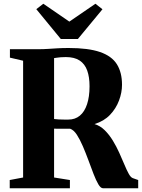

<svg xmlns="http://www.w3.org/2000/svg" viewBox="-20 -1006 758 1026"><path d="M32 0V-44L103.5 -57.5V-681.5L33 -698V-743H181Q212.5 -743 237.8 -744.8Q263 -746.5 288.8 -748Q314.5 -749.5 347 -749.5Q452 -749.5 514.5 -728Q577 -706.5 604.5 -662.8Q632 -619 632 -553Q632 -511.5 616 -468.8Q600 -426 567.8 -392.2Q535.5 -358.5 485 -343Q515.5 -334 539.5 -310.2Q563.5 -286.5 582.8 -255Q602 -223.5 617.2 -189.8Q632.5 -156 644.8 -126.5Q657 -97 668 -77.2Q679 -57.5 690 -54L718.5 -44V0H530.5Q518 0 505.5 -21.2Q493 -42.5 480 -76.2Q467 -110 452.8 -148.8Q438.5 -187.5 423 -223.8Q407.5 -260 390.8 -285.8Q374 -311.5 355 -318Q345 -318 333.8 -318Q322.5 -318 311 -318Q299.5 -318 288.8 -318Q278 -318 269 -318.5V-57.5L353.5 -44V0ZM345.5 -367Q381.5 -367 406.8 -388Q432 -409 445.2 -449Q458.5 -489 458.5 -545Q458.5 -594.5 446 -629.2Q433.5 -664 405.8 -682.5Q378 -701 332 -701Q315 -701 304 -700Q293 -699 285 -697.8Q277 -696.5 269 -695.5V-370Q278 -368.5 293 -367.8Q308 -367 323 -367Q338 -367 345.5 -367ZM305 -797.5 174 -957 211.5 -986 350.5 -890.5 490 -986 527.5 -956.5 396 -797.5Z"/></svg>

Font: Merriweather 72pt ExtraBold
Style: Regular
Weight: 800
Version: Version 2.100